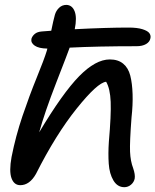

<svg xmlns="http://www.w3.org/2000/svg" viewBox="-20 -758 643 794"><path d="M64 7.8Q38.1 7.8 27.6 -21Q17.1 -49.8 27.8 -108.9Q44.9 -195.3 73 -278.3Q101.1 -361.3 131.8 -436.8Q162.6 -512.2 173.8 -548.8Q175.8 -554.7 175.8 -557.1Q140.6 -557.6 123.8 -569.1Q106.9 -580.6 109.9 -597.2Q113.3 -608.9 123.8 -617.7Q134.3 -626.5 152.8 -627.9Q159.2 -628.4 172.4 -629.4Q185.5 -630.4 191.9 -630.9Q200.7 -674.3 207 -696.8Q211.9 -713.9 224.4 -725.8Q236.8 -737.8 254.9 -737.8Q278.8 -736.8 288.8 -710.9Q298.8 -685.1 289.1 -637.2Q422.4 -644 512.2 -644Q547.4 -644 569.1 -637.2Q590.8 -630.4 597.7 -620.8Q604.5 -611.3 602.1 -600.1Q599.6 -585 584.2 -575.9Q568.8 -566.9 544.9 -566.9Q384.3 -566.9 268.1 -561Q261.2 -541 212.6 -416.3Q164.1 -291.5 142.1 -210.9Q239.3 -373.5 307.4 -442.9Q375.5 -512.2 434.1 -512.2Q468.3 -512.2 489.5 -494.6Q510.7 -477.1 518.8 -445.1Q526.9 -413.1 528.3 -368.9Q529.8 -324.7 523.9 -272Q516.1 -169.9 517.8 -130.6Q519.5 -91.3 530.8 -62Q539.6 -36.1 537.1 -20Q534.2 -4.9 522 5.6Q509.8 16.1 494.1 16.1Q465.8 16.1 449.2 -11.5Q432.6 -39.1 429.7 -80.8Q426.8 -122.6 430.2 -171.9Q439.9 -282.2 437.7 -336.9Q435.5 -391.6 418.9 -419.9Q383.3 -416.5 297.1 -309.1Q210.9 -201.7 128.9 -39.1Q102.5 7.8 64 7.8Z"/></svg>

Font: Shantell Sans Irregular Bouncy
Style: Italic
Weight: 400
Italic angle: -11.31°
Designer: Stephen Nixon, Anya Danilova, Shantell Martin
Foundry: Arrow Type
Version: Version 1.006;[9816181b4]